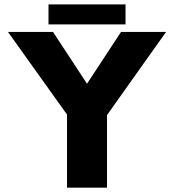

<svg xmlns="http://www.w3.org/2000/svg" viewBox="-20 -871 808 891"><path d="M291 0V-339.4L17.1 -722.7H226.1L383.8 -482.4L541.5 -722.7H750.5L476.6 -336.9V0ZM205.1 -757.8V-850.6H562.5V-757.8Z"/></svg>

Font: Giphurs Black
Style: Regular
Weight: 900
Version: Version 0.920; ttfautohint (v1.8.4.7-5d5b)